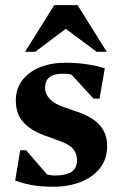

<svg xmlns="http://www.w3.org/2000/svg" viewBox="-20 -709 471 745"><path d="M185.7 15.6Q136 15.6 99.4 8.4Q62.9 1.2 38.9 -8.8L58.5 -125.9H81.4L162.7 -32Q168 -30.6 176.5 -29.3Q185 -28 194.1 -28Q234.9 -28 256.9 -41.9Q278.9 -55.8 278.9 -88.4Q278.9 -112.9 263.1 -131.8Q247.3 -150.8 195 -168L167.1 -178.4Q106.1 -198 73.8 -231.3Q41.4 -264.5 41.4 -319Q41.4 -365.1 66.8 -397.9Q92.1 -430.7 135.6 -448.2Q179.1 -465.6 233.7 -465.6Q281.4 -465.6 323.9 -458.6Q366.5 -451.6 386.5 -443.6L366.2 -326.1H343L258 -418.9Q253 -420.9 244.1 -421.9Q235.2 -423 223.4 -423Q154.9 -423 154.9 -368.1Q154.9 -344.2 173.7 -324.4Q192.5 -304.5 234 -291.1L266.1 -279.9Q332.6 -259.6 364.2 -226.6Q395.7 -193.6 395.7 -141.9Q395.7 -91.6 367.9 -56.4Q340.1 -21.3 292.9 -2.8Q245.6 15.6 185.7 15.6ZM77.1 -507.9 190.5 -689H281L394.4 -507.9H355.1L235.2 -597.1L116.4 -507.9Z"/></svg>

Font: Ancizar Serif Light
Style: Regular
Weight: 300
Designer: Cesar Puertas, Viviana Monsalve, Julian Moncada, Julian Prieto, Jose Castro, Felipe Aragon, Mariel Hernandez, Sara Alarc
Version: Version 8.100